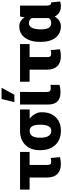

<svg xmlns="http://www.w3.org/2000/svg" viewBox="834 -1646 822 2531"><g transform="rotate(-90 1245.5 -381.0)"><path d="M507.3 -402.3H335.9V-171.4Q335.9 -141.6 345.7 -129.6Q355.5 -117.7 378.9 -117.7Q398.4 -117.7 428.2 -124L439 -2Q398.9 9.8 348.6 9.8Q262.2 9.8 216.3 -36.6Q170.4 -83 170.4 -172.4V-402.3H11.2V-528.3H507.3Z M1067.9 -401.4H947.3Q986.8 -369.6 1008.8 -329.1Q1030.8 -288.6 1030.8 -249V-238.8Q1030.8 -125.5 965.3 -57.6Q899.9 10.3 787.1 10.3Q669.4 10.3 600.1 -62.7Q530.8 -135.7 530.8 -262.2V-269Q530.8 -387.2 599.6 -457.8Q668.5 -528.3 786.1 -528.3Q786.1 -527.8 786.6 -527.8V-528.3H1067.9ZM695.3 -258.8Q695.3 -116.7 787.1 -116.7Q863.8 -116.7 866.2 -249.5V-269Q866.2 -401.4 786.6 -401.4Q702.6 -401.4 695.8 -287.1Z M1298.3 -528.3 1297.9 -176.8Q1297.9 -147 1308.6 -135.3Q1319.3 -123.5 1351.1 -123.5Q1375.5 -123.5 1392.1 -126.5V-8.8Q1347.7 5.4 1299.3 5.4Q1213.9 5.4 1173.3 -35.2Q1132.8 -75.7 1132.8 -156.2V-528.3ZM1205.6 -772H1354L1261.7 -603H1164.1Z M1929.2 -402.3H1757.8V-171.4Q1757.8 -141.6 1767.6 -129.6Q1777.3 -117.7 1800.8 -117.7Q1820.3 -117.7 1850.1 -124L1860.8 -2Q1820.8 9.8 1770.5 9.8Q1684.1 9.8 1638.2 -36.6Q1592.3 -83 1592.3 -172.4V-402.3H1433.1V-528.3H1929.2Z M2437 -528.3V-172.4Q2438.5 -117.7 2470.7 -117.7Q2476.1 -117.7 2478.5 -119.1L2491.2 0Q2466.3 10.3 2430.2 10.3Q2332.5 10.3 2292 -72.3Q2245.6 9.8 2163.6 9.8Q2068.4 9.8 2013.2 -60.8Q1958 -131.3 1958 -263.2Q1958 -388.7 2012.9 -463.4Q2067.9 -538.1 2164.6 -538.1Q2238.3 -538.1 2281.7 -467.8L2293 -528.3ZM2123.5 -252.9Q2123.5 -183.1 2143.8 -150.1Q2164.1 -117.2 2205.1 -117.2Q2250 -117.2 2272 -147.9V-375Q2250 -411.1 2206.1 -411.1Q2123.5 -411.1 2123.5 -252.9Z"/></g></svg>

Font: Sadagaat-English
Style: Regular
Weight: 900
Designer: Ahmed alsheikh
Foundry: Ahmed alsheikh Design
Version: Version 2.137;January 17, 2018;FontCreator 11.0.0.2408 64-bi